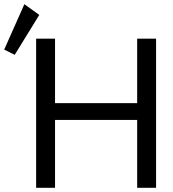

<svg xmlns="http://www.w3.org/2000/svg" viewBox="-40 -894 822 914"><path d="M703 -710V0H613V-323H222V0H132V-710H222V-403H613V-710ZM147 -823 30 -633 -20 -658 76 -874Z"/></svg>

Font: Rising Sun
Style: Regular
Weight: 400
Designer: Matt McInerney, Pablo Impallari, Rodrigo Fuenzalida (Raleway font), Stephen Hutchings (Greek), Cristiano Sobral (main ch
Foundry: The Rising Sun Project Authors
Version: Version 4.327; ttfautohint (v1.8.4.7-5d5b-dirty)